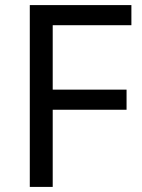

<svg xmlns="http://www.w3.org/2000/svg" viewBox="-20 -734 559 754"><path d="M187 0H97V-714H496V-635H187V-382H477V-303H187Z"/></svg>

Font: lhindi85
Style: Book
Weight: 400
Designer: Jelle Bosma - Monotype Design Team
Foundry: Monotype Imaging Inc.
Version: Version 2.003